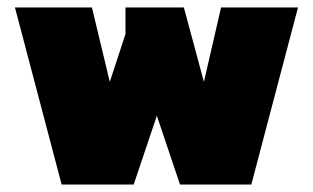

<svg xmlns="http://www.w3.org/2000/svg" viewBox="-20 -494 838 514"><path d="M145 0 20 -474.1H226.1L273.9 -274.9L315.9 -402.8V-474.1H472.2L525.9 -274.9L571.8 -474.1H777.8L652.8 0H461.9L399.9 -184.1L337.9 0Z"/></svg>

Font: Kanit ExtraBold
Style: Regular
Weight: 800
Designer: Katatrad Team
Foundry: CadsonDemak
Version: Version 1.000;PS 001.000;hotconv 1.0.88;makeotf.lib2.5.64775